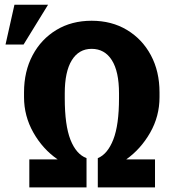

<svg xmlns="http://www.w3.org/2000/svg" viewBox="-20 -811 746 831"><path d="M106.9 0V-121.1H229.5Q165 -165.5 124.5 -237.1Q84 -308.6 84 -390.6V-411.1Q84 -502 121.1 -571.8Q158.2 -641.6 224.1 -681.4Q290 -721.2 376.5 -721.2Q463.4 -721.2 529.5 -681.4Q595.7 -641.6 633.1 -571.8Q670.4 -502 670.4 -411.1V-390.6Q670.4 -307.6 629.9 -236.8Q589.4 -166 526.4 -121.1H650.9V0H403.3V-126.5Q445.8 -144 470.5 -207.3Q495.1 -270.5 495.1 -385.7V-407.2Q495.1 -501.5 464.1 -550.5Q433.1 -599.6 376.5 -599.6Q321.3 -599.6 290.8 -550.3Q260.3 -501 260.3 -407.2V-385.7Q260.3 -269 284.9 -206.3Q309.6 -143.6 354.5 -126.5V0ZM3.9 -618.2 42.5 -790.5H188L82 -618.2Z"/></svg>

Font: Roboto Slab ExtraBold
Style: Regular
Weight: 800
Designer: Google
Version: Version 2.001; ttfautohint (v1.8.3)